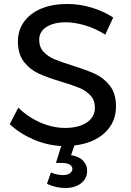

<svg xmlns="http://www.w3.org/2000/svg" viewBox="-20 -728 656 965"><path d="M342 -399Q413 -377 457 -357Q501 -337 532 -297.5Q563 -258 563 -193Q563 -113 506.5 -60.5Q450 -8 354 3L337 52Q377 58 397.5 79.5Q418 101 418 130Q418 170 387 193.5Q356 217 308 217Q262 217 216 196L236 139Q268 152 297 152Q319 152 331.5 142.5Q344 133 344 121Q344 108 330.5 99.5Q317 91 293 91H261L288 6Q215 2 147 -27.5Q79 -57 29 -104L72 -187Q122 -138 184.5 -111.5Q247 -85 306 -85Q376 -85 416.5 -112.5Q457 -140 457 -187Q457 -224 435 -248Q413 -272 379.5 -286Q346 -300 289 -317Q219 -338 175 -358Q131 -378 100.5 -417Q70 -456 70 -520Q70 -576 101 -619Q132 -662 188 -685Q244 -708 318 -708Q381 -708 441.5 -689.5Q502 -671 549 -640L509 -554Q460 -585 407.5 -600.5Q355 -616 311 -616Q250 -616 213.5 -592.5Q177 -569 177 -528Q177 -491 199 -467.5Q221 -444 253 -430.5Q285 -417 342 -399Z"/></svg>

Font: Gontserrat
Style: Regular
Weight: 400
Designer: Julieta Ulanovsky
Foundry: Julieta Ulanovsky
Version: Version 6.001